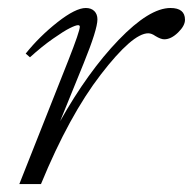

<svg xmlns="http://www.w3.org/2000/svg" viewBox="-20 -465 487 485"><path d="M28.8 0 152.8 -313Q181.6 -386.2 181.6 -397.5Q181.6 -401.4 177.2 -401.4Q171.4 -401.4 156.5 -394Q141.6 -386.7 113.8 -367.2Q85.9 -347.7 55.7 -320.3L44.9 -329.6Q79.6 -373 125.2 -408.9Q170.9 -444.8 196.8 -444.8Q210.4 -444.8 218.3 -437Q226.1 -429.2 226.1 -416Q226.1 -390.6 191.4 -305.2L131.8 -158.7Q202.1 -283.7 279.8 -364.3Q357.4 -444.8 410.6 -444.8Q447.3 -444.8 447.3 -415Q447.3 -399.9 429.7 -382.8Q412.1 -365.7 395 -365.7Q386.2 -365.7 372.6 -374Q362.8 -380.9 354.5 -380.9Q314.9 -380.9 234.9 -277.1Q154.8 -173.3 83.5 0Z"/></svg>

Font: Elstob Light
Style: Italic
Weight: 300
Italic angle: -20°
Designer: Peter S. Baker
Version: Version 1.015